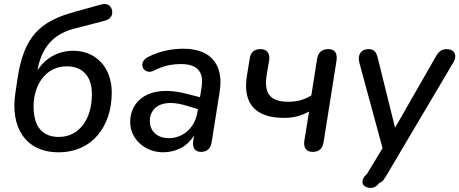

<svg xmlns="http://www.w3.org/2000/svg" viewBox="-20 -735 2244 938"><path d="M266 9C431 9 526 -118 526 -283C526 -406 448 -487 338 -487C260 -487 200 -448 163 -392C182 -494 231 -565 339 -594L493 -634C520 -642 533 -660 527 -686C521 -711 501 -720 474 -713L344 -677C172 -630 97 -554 66 -354L55 -280C30 -115 103 9 266 9ZM267 -66C190 -66 144 -113 144 -215C144 -318 202 -411 306 -411C383 -411 429 -363 429 -275C429 -158 371 -66 267 -66Z M777 9C836 9 895 -17 928 -74L924 -46C919 -11 934 7 962 7C991 7 1009 -9 1014 -40L1053 -286C1073 -410 1019 -497 876 -497C820 -497 759 -485 706 -458C647 -430 682 -365 732 -390C776 -413 818 -422 865 -422C946 -422 976 -382 965 -310L957 -260L891 -277C706 -325 616 -241 616 -139C616 -54 690 9 777 9ZM712 -144C712 -205 765 -260 900 -216L947 -202L945 -190C933 -109 873 -60 804 -60C754 -60 712 -89 712 -144Z M1507 7C1539 7 1556 -9 1561 -41L1624 -439C1629 -475 1616 -495 1585 -495C1553 -495 1535 -480 1529 -447L1501 -269C1466 -247 1432 -238 1388 -238C1300 -238 1268 -278 1283 -370L1295 -441C1300 -475 1284 -495 1253 -495C1223 -495 1204 -480 1200 -449L1186 -363C1165 -228 1229 -159 1368 -159C1414 -159 1450 -169 1490 -190L1467 -49C1461 -13 1477 7 1507 7Z M1780 182C1802 186 1817 179 1834 158C1847 155 1854 145 1858 137L1865 127L2196 -432C2215 -465 2200 -495 2163 -495C2138 -495 2124 -484 2110 -460L1910 -111L1826 -450C1818 -483 1807 -495 1780 -495C1744 -495 1725 -467 1736 -427L1849 -11L1775 111C1773 116 1768 120 1763 124C1742 150 1748 176 1780 182Z"/></svg>

Font: SN Pro Medium
Style: Italic
Weight: 400
Italic angle: -9°
Designer: Tobias Whetton
Foundry: Supernotes
Version: Version 1.001;Glyphs 3.2 (3249)